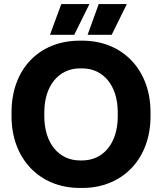

<svg xmlns="http://www.w3.org/2000/svg" viewBox="-20 -915 801 949"><path d="M347 -743 422 -895H283L227 -743ZM532 -743 607 -895H468L413 -743ZM37 -340C37 -130 176 14 374 14H387C585 14 724 -129 724 -340V-360C724 -571 585 -714 387 -714H374C173 -714 37 -573 37 -360ZM199 -340V-360C199 -493 272 -577 375 -577H386C490 -577 562 -493 562 -360V-340C562 -206 490 -122 386 -122H375C272 -122 199 -206 199 -340Z"/></svg>

Font: Fixel Text Bold
Style: Bold
Weight: 700
Width: 4
Designer: AlfaBravo + MacPaw
Foundry: Kyrylo Tkachov, Marchela Mozhyna, Serhii Makarenko, Maria Weinstein, Zakhar Kryvoshyya
Version: Version 1.211